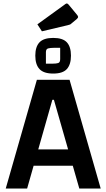

<svg xmlns="http://www.w3.org/2000/svg" viewBox="-20 -1084 612 1104"><path d="M13 0 192 -625H380L559 0H436L290 -510H281L136 0ZM110 -131V-225H463V-131ZM286 -661Q231 -661 207 -687Q183 -713 183 -764Q183 -815 207 -840.5Q231 -866 286 -866Q341 -866 364.5 -840.5Q388 -815 388 -764Q388 -713 364.5 -687Q341 -661 286 -661ZM244 -718H284Q303 -718 314.5 -721.5Q326 -725 326 -744V-809H289Q269 -809 256.5 -805.5Q244 -802 244 -784ZM221 -904 195 -944 355 -1060Q360 -1064 364 -1064Q369 -1064 374 -1058L422 -1000Q429 -992 429 -987Q429 -981 421 -974L392 -950Q387 -945 382.5 -943Q378 -941 369 -939Z"/></svg>

Font: Changa Medium
Style: Regular
Weight: 500
Designer: Eduardo Rodriguez Tunni
Foundry: Eduardo Rodriguez Tunni
Version: Version 3.003